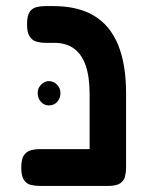

<svg xmlns="http://www.w3.org/2000/svg" viewBox="-20 -603 479 632"><path d="M335 9Q309 9 296 1.5Q283 -6 279 -18.5Q275 -31 275 -45V-293Q275 -350 262 -387.5Q249 -425 223 -443.5Q197 -462 158 -462H130Q114 -462 100 -466Q86 -470 77.5 -483Q69 -496 69 -523Q69 -551 77.5 -563.5Q86 -576 100 -579.5Q114 -583 129 -583H155Q236 -583 289 -551.5Q342 -520 368.5 -456Q395 -392 395 -296V-52Q395 -36 391.5 -22Q388 -8 375.5 0.5Q363 9 335 9ZM111 9Q95 9 81 5.5Q67 2 58.5 -11Q50 -24 50 -51Q50 -79 58.5 -91.5Q67 -104 80.5 -108Q94 -112 110 -112H341L340 9ZM141 -256Q125 -256 114.5 -268Q104 -280 104 -297Q104 -313 115.5 -324.5Q127 -336 141 -336Q156 -336 167.5 -324.5Q179 -313 179 -297Q179 -280 168.5 -268Q158 -256 141 -256Z"/></svg>

Font: Fredoka Medium
Style: Regular
Weight: 500
Designer: Ben Nathan
Foundry: Milena B. Brandão, Ben Nathan
Version: Version 2.001